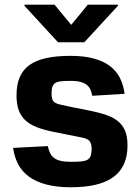

<svg xmlns="http://www.w3.org/2000/svg" viewBox="-20 -792 602 823"><path d="M185 -165.8Q188.6 -149.1 194.4 -136.5Q200.3 -123.9 211.1 -115.4Q221.9 -106.9 239.5 -102.6Q257.1 -98.4 284.1 -98.4Q310.7 -98.4 327.8 -100Q344.8 -101.6 354.8 -107.2Q364.7 -112.9 368.6 -123.9Q372.5 -134.9 372.9 -153.8Q372.5 -170.8 368.3 -180Q364 -189.3 355.5 -194.2Q346.9 -199.2 333.8 -201.9Q320.7 -204.5 302.9 -208.1L208.5 -226.9Q168.7 -235.1 138.8 -246.4Q109 -257.8 89.5 -275.6Q70 -293.3 60.4 -319.4Q50.8 -345.5 50.8 -382.8Q50.8 -429 64.6 -461.3Q78.5 -493.6 107.2 -513.8Q136 -534.1 179.5 -543.3Q223 -552.6 282 -552.6Q340.2 -552.6 381.9 -541.2Q423.7 -529.8 451.3 -508.9Q479 -487.9 494.1 -457.7Q509.2 -427.6 514.2 -389.9L375.7 -381.4Q372.9 -394.5 368.3 -406.2Q363.6 -418 353.7 -426.7Q343.8 -435.4 327.2 -440.3Q310.7 -445.3 284.4 -445.3Q260.3 -445.3 244.1 -443.9Q228 -442.5 218.4 -437.1Q208.8 -431.8 204.9 -421Q201 -410.2 201 -391.3Q201 -375 204.5 -365.8Q208.1 -356.5 216.4 -351.6Q224.8 -346.6 237.9 -343.8Q251.1 -340.9 270.2 -336.6L369 -316.8Q408.7 -308.6 438.2 -298.1Q467.7 -287.6 487.4 -271Q507.1 -254.3 516.9 -229.8Q526.6 -205.3 526.6 -169Q526.6 -122.2 511 -88.1Q495.4 -54 464.7 -32.1Q433.9 -10.3 388.7 0.2Q343.4 10.7 283.7 10.7Q223 10.7 178.6 -1.1Q134.2 -12.8 104.4 -34.6Q74.6 -56.5 58.1 -87.7Q41.5 -119 36.2 -158ZM84.9 -772H213.8L285.2 -685.4L356.5 -772H485.4V-767L341.3 -610.8H228.7L84.9 -767Z"/></svg>

Font: Cannonade
Style: Bold
Weight: 700
Designer: Rasmus Andersson
Foundry: rsms
Version: Version 3.012;git-f93a4a705